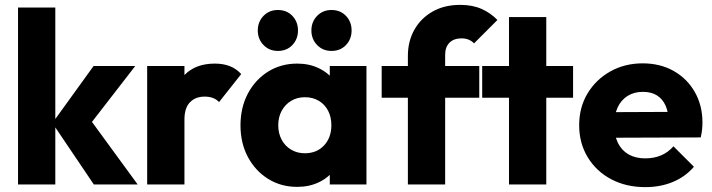

<svg xmlns="http://www.w3.org/2000/svg" viewBox="-20 -757 2923 788"><path d="M365 0 195 -252 364 -486H535L331 -222.5L336 -286L545 0ZM54 0V-726H207V0Z M584 0V-486H737V0ZM737 -266.5 672.5 -316.5Q691.5 -402 737 -449Q782.5 -496 861.5 -496Q896.5 -496 923.2 -485.5Q950 -475 970 -453L879 -338Q869 -349 854.2 -354.8Q839.4 -360.5 820 -360.5Q782 -360.5 759.5 -337.1Q737 -313.8 737 -266.5Z M1200 10Q1133 10 1080.2 -23Q1027.5 -56 997.2 -113Q967 -170 967 -242.5Q967 -315.5 997.2 -372.8Q1027.5 -430 1080.2 -463Q1133 -496 1200 -496Q1249 -496 1288.5 -477Q1328 -458 1352.8 -424.5Q1377.5 -391 1381 -348V-138Q1377.5 -95 1353 -61.5Q1328.5 -28 1288.8 -9Q1249 10 1200 10ZM1231 -128Q1280 -128 1310 -160.2Q1340 -192.5 1340 -243Q1340 -277 1326.5 -302.8Q1313 -328.5 1288.5 -343.2Q1264 -358 1231.5 -358Q1199.5 -358 1175 -343.2Q1150.5 -328.5 1136.2 -302.5Q1122 -276.5 1122 -243Q1122 -209.5 1136 -183.5Q1150 -157.5 1174.8 -142.8Q1199.5 -128 1231 -128ZM1333.5 0V-130.5L1356.5 -249L1333.5 -366.5V-486H1484V0ZM1120.5 -548Q1085 -548 1061.5 -572.2Q1038 -596.5 1038 -632Q1038 -667.5 1061.5 -691.8Q1085 -716 1120.5 -716Q1157 -716 1180 -691.8Q1203 -667.5 1203 -632Q1203 -596.5 1180 -572.2Q1157 -548 1120.5 -548ZM1340.5 -548Q1305 -548 1281.5 -572.2Q1258 -596.5 1258 -632Q1258 -667.5 1281.5 -691.8Q1305 -716 1340.5 -716Q1377 -716 1400 -691.8Q1423 -667.5 1423 -632Q1423 -596.5 1400 -572.2Q1377 -548 1340.5 -548Z M1654 0V-527.5Q1654 -587 1680.2 -634.2Q1706.5 -681.5 1754.8 -709.2Q1803 -737 1869 -737Q1919 -737 1956.2 -720.5Q1993.5 -704 2021.5 -675L1925.5 -579Q1916 -589 1903.5 -594.2Q1891 -599.5 1874 -599.5Q1842.5 -599.5 1824.8 -581.8Q1807 -564 1807 -532.5V0ZM1546.5 -356V-486H1947V-356Z M2069 0V-687H2222V0ZM1959 -356V-486H2332V-356Z M2628.5 11Q2549.5 11 2488.2 -21.5Q2427 -54 2392 -111.8Q2357 -169.5 2357 -243Q2357 -316 2391.2 -373.2Q2425.5 -430.5 2484.8 -463.8Q2544 -497 2617.5 -497Q2689.5 -497 2744.8 -465.8Q2800 -434.5 2831.5 -379.5Q2863 -324.5 2863 -254Q2863 -240.5 2861.5 -226Q2860 -211.5 2856 -193L2437 -191.5V-296.5L2791 -298L2725 -253.5Q2724 -295.5 2711.8 -323.2Q2699.5 -351 2676.2 -365.5Q2653 -380 2618.5 -380Q2582.5 -380 2556 -363.5Q2529.5 -347 2515.2 -316.8Q2501 -286.5 2501 -244Q2501 -201 2516.2 -170.2Q2531.5 -139.5 2560 -123.2Q2588.5 -107 2628 -107Q2664 -107 2693 -119.2Q2722 -131.5 2744 -156.5L2828 -72.5Q2792 -31 2741 -10Q2690 11 2628.5 11Z"/></svg>

Font: Outfit Thin
Style: Regular
Weight: 100
Designer: Rodrigo Fuenzalida
Foundry: fragTYPE
Version: Version 1.000